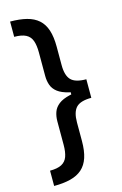

<svg xmlns="http://www.w3.org/2000/svg" viewBox="-135 -813 649 1022"><g transform="rotate(-15 189.0 -302.0)"><path d="M343 -303.6V-250.7Q283 -250.7 259.2 -225.9Q235.4 -201 235.4 -144.2V-41.9Q235.4 12.4 223.2 49.5Q210.9 86.6 185.7 109Q160.5 131.4 121.8 141.3Q83.1 151.3 30.5 151.3V67.1Q71.7 67.1 94.8 54.9Q117.9 42.6 127 17.2Q136 -8.2 136 -47.2V-176.5Q136 -203.8 144.2 -227.1Q152.3 -250.4 174.4 -267.6Q196.4 -284.8 237.2 -294.2Q278.1 -303.6 343 -303.6ZM30.5 -754.6Q83.1 -754.6 121.8 -744.7Q160.5 -734.7 185.7 -712.4Q210.9 -690 223.2 -652.9Q235.4 -615.8 235.4 -561.4V-459.5Q235.4 -402.3 259.2 -377.7Q283 -353 343 -353V-299.7Q278.1 -299.7 237.2 -309.3Q196.4 -318.9 174.4 -335.9Q152.3 -353 144.2 -376.2Q136 -399.5 136 -426.8V-556.1Q136 -595.5 127 -620.9Q117.9 -646.3 94.8 -658.4Q71.7 -670.5 30.5 -670.5ZM343 -353V-250.7H244.7V-353Z"/></g></svg>

Font: InterMG Medium
Style: Regular
Weight: 500
Designer: Rasmus Andersson
Foundry: rsms
Version: Version 3.019;December 26, 2023;FontCreator 15.0.0.2955 64-b